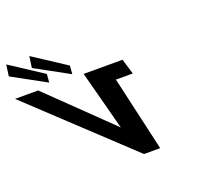

<svg xmlns="http://www.w3.org/2000/svg" viewBox="-647 -1390 1918 1651"><g transform="rotate(-20 312.0 -564.5)"><path d="M-145.8 -933 -151.9 -856 -460.4 -1025 -445.8 -1129ZM65.2 -933 59.1 -856 -249.4 -1025 -234.8 -1129ZM404 0H552L395.8 -684H550L507.6 -825H151.6L294.7 -283L-264.4 -825H-476.4Z"/></g></svg>

Font: Hussar
Style: BdOpOblSeven
Weight: 700
Foundry: Cannot Into Space Fonts
Version: Version 2.00